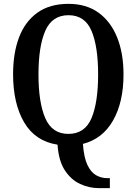

<svg xmlns="http://www.w3.org/2000/svg" viewBox="-20 -745 710 998"><path d="M495 233Q444 233 397 211.5Q350 190 317.5 141Q285 92 279 7Q163 -11 105.5 -109Q48 -207 48 -359Q48 -470 79.5 -552Q111 -634 175 -679.5Q239 -725 336 -725Q428 -725 491.5 -679.5Q555 -634 588.5 -551.5Q622 -469 622 -358Q622 -214 567.5 -118.5Q513 -23 411 3Q416 73 434 111.5Q452 150 479 165.5Q506 181 537 181H551V233ZM335 -49Q421 -49 455.5 -130.5Q490 -212 490 -358Q490 -504 455.5 -585Q421 -666 336 -666Q251 -666 215.5 -585Q180 -504 180 -358Q180 -212 215.5 -130.5Q251 -49 335 -49Z"/></svg>

Font: Noto Serif Thai Condensed SemiBold
Style: Regular
Weight: 600
Width: 3
Designer: Monotype Design Team
Foundry: Monotype Imaging Inc.
Version: Version 2.002; ttfautohint (v1.8.4.7-5d5b)